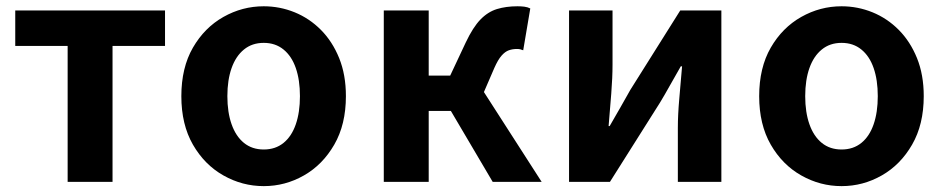

<svg xmlns="http://www.w3.org/2000/svg" viewBox="-20 -594 3081 627"><path d="M200.9 0V-444.1H29.8V-559.8H518.9V-444.1H347.5V0Z M841.3 13.8Q771.3 13.8 709.6 -21.1Q647.9 -55.9 610 -121.7Q572.2 -187.5 572.2 -279.9Q572.2 -372.8 610 -438.4Q647.9 -503.9 709.6 -538.7Q771.3 -573.5 841.3 -573.5Q893.7 -573.5 942.1 -553.9Q990.4 -534.2 1028 -496.4Q1065.6 -458.5 1087.6 -404.2Q1109.6 -349.8 1109.6 -279.9Q1109.6 -187.5 1071.6 -121.7Q1033.7 -55.9 972.5 -21.1Q911.3 13.8 841.3 13.8ZM841.3 -105.8Q879.3 -105.8 905.9 -127.3Q932.5 -148.9 946 -188.2Q959.5 -227.4 959.5 -279.9Q959.5 -332.7 946 -371.7Q932.5 -410.7 905.9 -432.3Q879.3 -454 841.3 -454Q803.2 -454 776.7 -432.3Q750.1 -410.7 736.3 -371.7Q722.5 -332.7 722.5 -279.9Q722.5 -227.4 736.3 -188.2Q750.1 -148.9 776.7 -127.3Q803.2 -105.8 841.3 -105.8Z M1233.3 0V-559.8H1380V-347.2H1450.2L1501.1 -455.6Q1524.5 -504.9 1548.7 -530Q1573 -555.2 1602.8 -564.4Q1632.6 -573.5 1670 -573.5Q1681.6 -573.5 1692.4 -572.2Q1703.2 -570.8 1711.7 -566.4L1688.6 -429.8Q1683.9 -431.8 1678.9 -433Q1674 -434.1 1668 -434.1Q1654 -434.1 1641.7 -429.8Q1629.5 -425.5 1618 -412.4Q1606.4 -399.4 1594.3 -372.1L1560.3 -293.4L1748.9 0H1589L1452.4 -231.7H1380V0Z M1838.3 0V-559.8H1980.3V-383.2Q1980.3 -340.9 1976.1 -287.8Q1971.9 -234.6 1967.5 -182.4H1971Q1985.6 -208.2 2005.2 -241.8Q2024.7 -275.5 2038.4 -300.5L2201.4 -559.8H2335.7V0H2193.6V-176.4Q2193.6 -218.8 2198.3 -272Q2203 -325.2 2207.4 -377.4H2203.2Q2188.7 -352.4 2169.4 -317.9Q2150.2 -283.5 2135.5 -259.3L1971.8 0Z M2728.3 13.8Q2658.3 13.8 2596.6 -21.1Q2534.9 -55.9 2497 -121.7Q2459.2 -187.5 2459.2 -279.9Q2459.2 -372.8 2497 -438.4Q2534.9 -503.9 2596.6 -538.7Q2658.3 -573.5 2728.3 -573.5Q2780.7 -573.5 2829.1 -553.9Q2877.4 -534.2 2915 -496.4Q2952.6 -458.5 2974.6 -404.2Q2996.6 -349.8 2996.6 -279.9Q2996.6 -187.5 2958.6 -121.7Q2920.7 -55.9 2859.5 -21.1Q2798.3 13.8 2728.3 13.8ZM2728.3 -105.8Q2766.3 -105.8 2792.9 -127.3Q2819.5 -148.9 2833 -188.2Q2846.5 -227.4 2846.5 -279.9Q2846.5 -332.7 2833 -371.7Q2819.5 -410.7 2792.9 -432.3Q2766.3 -454 2728.3 -454Q2690.2 -454 2663.7 -432.3Q2637.1 -410.7 2623.3 -371.7Q2609.5 -332.7 2609.5 -279.9Q2609.5 -227.4 2623.3 -188.2Q2637.1 -148.9 2663.7 -127.3Q2690.2 -105.8 2728.3 -105.8Z"/></svg>

Font: Noto Sans TC
Style: Regular
Weight: 100
Designer: Ryoko NISHIZUKA 西塚涼子 (kana, bopomofo & ideographs); Paul D. Hunt (Latin, Greek & Cyrillic); Sandoll Communications 산돌커뮤니
Foundry: Adobe
Version: Version 2.004;hotconv 1.0.118;makeotfexe 2.5.65603